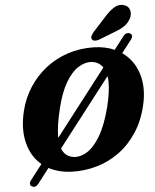

<svg xmlns="http://www.w3.org/2000/svg" viewBox="-65 -1007 927 1148"><g transform="rotate(-5 398.0 -433.5)"><path d="M79 81Q69.5 76.5 69.2 66Q69 55.5 77.5 44.5L148 -46.5Q88 -96.5 66.8 -180.2Q45.5 -264 71 -370.5Q89.5 -447.5 130.8 -511.2Q172 -575 231.5 -621.5Q291 -668 364.5 -692.2Q438 -716.5 520.5 -714.5Q589 -713 644 -688.5L704.5 -767Q712.5 -777.5 723.5 -780.5Q734.5 -783.5 744.5 -778Q754 -772.5 754.8 -763Q755.5 -753.5 747.5 -743L687 -664.5Q755.5 -617 782 -533.5Q808.5 -450 785.5 -348.5Q764.5 -255 719.2 -185.5Q674 -116 612 -70.5Q550 -25 476.8 -3.8Q403.5 17.5 326 15Q247.5 12 188 -19.5L119 69.5Q100 94 79 81ZM261.5 -201.5Q261.5 -197.5 262 -194L567.5 -589.5Q544 -623.5 502 -628Q461.5 -632 420.5 -606.5Q379.5 -581 344.8 -522.2Q310 -463.5 287 -368.5Q274 -316 268 -274.5Q262 -233 261.5 -201.5ZM350.5 -71Q388.5 -68.5 428.2 -94.5Q468 -120.5 504.8 -182.5Q541.5 -244.5 569 -350.5Q580.5 -397.5 585.8 -434.8Q591 -472 590.5 -501Q590.5 -519.5 587.5 -536L273 -129Q283.5 -101 303.8 -87Q324 -73 350.5 -71ZM597.5 -882Q629 -919 659.5 -939.2Q690 -959.5 723 -950Q750.5 -941.5 757 -916.5Q763.5 -891.5 749.5 -865.5Q735.5 -840 712.2 -824Q689 -808 648.5 -793.5L555.5 -757Q542 -752.5 529.8 -753.8Q517.5 -755 513 -764Q508 -773.5 513.8 -784.5Q519.5 -795.5 529.5 -807.5Z"/></g></svg>

Font: Fraunces 9pt SuperSoft
Style: Bold Italic
Weight: 700
Italic angle: -16°
Version: Version 1.000;[b76b70a41]